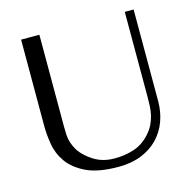

<svg xmlns="http://www.w3.org/2000/svg" viewBox="-104 -806 929 923"><g transform="rotate(-15 360.0 -344.0)"><path d="M80 -700V-270Q80 -229 88 -179.5Q96 -130 126 -87.5Q156 -45 215 -16.5Q274 12 376 12Q440 12 489.5 -8Q539 -28 572.5 -63Q606 -98 623 -144.5Q640 -191 640 -244V-700H596V-277Q596 -255 595 -232.5Q594 -210 589 -187.5Q584 -165 573.5 -143Q563 -121 543 -99Q507 -60 462 -46Q417 -32 368 -32Q326 -32 293.5 -45Q261 -58 232 -84Q209 -104 197 -124Q185 -144 179 -163.5Q173 -183 172 -203Q171 -223 171 -243V-700Z"/></g></svg>

Font: Tenor Sans
Style: Regular
Weight: 400
Designer: Denis Masharov
Foundry: Denis Masharov
Version: Version 1.1